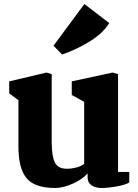

<svg xmlns="http://www.w3.org/2000/svg" viewBox="-20 -924 690 958"><path d="M401 -904 525 -809Q495 -759 429 -718Q363 -677 290 -652L247 -696ZM26 -458V-518L212 -562L238 -554V-214Q238 -146 253.5 -114Q269 -82 313 -82Q337 -82 362 -88.5Q387 -95 400 -107V-416L338 -450V-518L542 -562L569 -554V-66H625V-14Q608 -2 563 6Q518 14 487 14Q456 14 436.5 0.5Q417 -13 417 -40V-59Q393 -30 344 -8Q295 14 256 14Q153 14 112.5 -35Q72 -84 72 -191V-424Z"/></svg>

Font: Martel Heavy
Style: Regular
Weight: 900
Designer: Dan Reynolds
Foundry: Dan Reynolds
Version: Version 1.001; ttfautohint (v1.1) -l 5 -r 5 -G 72 -x 0 -D la